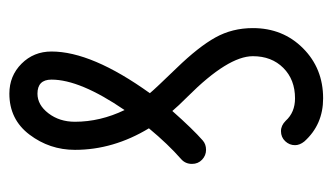

<svg xmlns="http://www.w3.org/2000/svg" viewBox="-170 -200 710 410"><g transform="rotate(90 185.0 5.0)"><path d="M150 250Q150 280 180 280Q204 280 222 256.5Q240 233 240 200Q240 146 215 94Q150 189 150 250ZM290 -270Q290 -258 281.5 -249Q273 -240 260 -240Q248 -240 238 -250Q220 -270 190 -270Q150 -270 125 -245Q100 -220 100 -180Q100 -127 186 -41Q207 -20 217 -8Q256 -52 280 -73Q288 -80 300 -80Q312 -80 321 -71.5Q330 -63 330 -50Q330 -36 320 -27Q288 1 254 42Q300 118 300 200Q300 254 267.5 297Q235 340 180 340Q142 340 116 314Q90 288 90 250Q90 164 179 40Q170 29 125 -17.5Q80 -64 60 -100Q40 -136 40 -180Q40 -244 83 -287Q126 -330 190 -330Q246 -330 282 -290Q290 -280 290 -270Z"/></g></svg>

Font: Pecita
Style: Book
Weight: 400
Width: 7
Version: Version 4.3